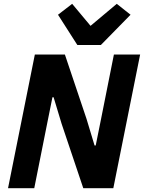

<svg xmlns="http://www.w3.org/2000/svg" viewBox="-20 -983 752 1003"><path d="M415 0 302 -336 260 -475H254L226 -336L159 0H22L162 -698H319L432 -362L474 -223H480L508 -362L575 -698H712L572 0ZM507 -748H384L283 -906L357 -963L453 -848L590 -963L662 -906Z"/></svg>

Font: IBM Plex Sans
Style: Italic
Weight: 400
Italic angle: -11.31°
Designer: Mike Abbink, Paul van der Laan, Pieter van Rosmalen
Foundry: Bold Monday
Version: Version 3.201